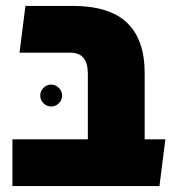

<svg xmlns="http://www.w3.org/2000/svg" viewBox="-20 -629 595 649"><path d="M22 0V-158H277V-379Q277 -415 262.5 -433Q248 -451 216 -451H46L66 -609H225Q350 -609 409.5 -552Q469 -495 469 -382V-158H539L519 0ZM153 -269Q138 -269 127 -280Q116 -291 116 -306Q116 -321 127 -332Q138 -343 153 -343Q168 -343 179 -332Q190 -321 190 -306Q190 -291 179 -280Q168 -269 153 -269Z"/></svg>

Font: Noto Sans Hebrew SemiCondensed Black
Style: Regular
Weight: 900
Width: 4
Designer: Ben Nathan
Foundry: Google LLC
Version: Version 3.001; ttfautohint (v1.8.4.7-5d5b)